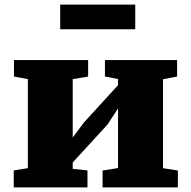

<svg xmlns="http://www.w3.org/2000/svg" viewBox="-20 -818 832 838"><path d="M40 -74.2 101.6 -84V-472.7L41 -483.9V-555.7H364.7V-483.9L297.4 -472.7V-217.8L346.2 -283.2L495.1 -446.3V-473.1L438 -483.9V-555.7H752.9V-483.9L691.4 -472.2V-84L756.3 -73.7V0H427.7V-73.7L495.1 -84.5V-344.7L449.2 -274.4L297.4 -108.9V-81.1L361.8 -74.2V0H40ZM242.7 -797.9H570.3V-690.4H242.7Z"/></svg>

Font: Merriweather UltraBold
Style: Regular
Weight: 900
Designer: Eben Sorkin ( sorkintype@gmail.com )
Foundry: Eben Sorkin
Version: Version 1.570; ttfautohint (v1.3) -l 8 -r 32 -G 0 -x 0 -H 60